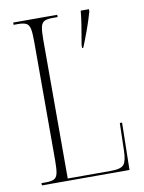

<svg xmlns="http://www.w3.org/2000/svg" viewBox="-82 -772 622 829"><g transform="rotate(-10 229.5 -357.0)"><path d="M308 -567Q326 -667 330 -714H366V-704Q355 -665 341 -626.5Q327 -588 313 -554H308ZM34 0V-10H53Q77 -10 89 -16Q101 -22 105 -40Q109 -58 109 -96V-618Q109 -656 105 -674Q101 -692 89 -698Q77 -704 53 -704H34V-714H227V-704H205Q181 -704 169 -698Q157 -692 153 -674Q149 -656 149 -619V-10H339Q383 -10 395.5 -26Q408 -42 409 -87L412 -207H422L418 0Z"/></g></svg>

Font: Noto Serif Display ExtraCondensed ExtraLight
Style: Regular
Weight: 200
Width: 2
Designer: Monotype Design Team
Foundry: Monotype Imaging Inc.
Version: Version 2.009